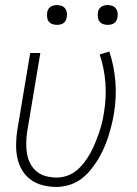

<svg xmlns="http://www.w3.org/2000/svg" viewBox="-20 -729 540 757"><path d="M203 8Q175 8 149 1.5Q123 -5 102 -20Q81 -35 67.5 -57.5Q54 -80 48.5 -106Q43 -132 43.5 -160Q44 -188 48 -215L99 -520H139L87 -209Q84 -188 83.5 -166Q83 -144 86.5 -123Q90 -102 99.5 -84Q109 -66 124.5 -53Q140 -40 161 -34.5Q182 -29 204 -29Q224 -29 244.5 -36Q265 -43 282 -57Q299 -71 312.5 -89Q326 -107 336.5 -126Q347 -145 355 -164.5Q363 -184 370 -204Q377 -224 382 -244.5Q387 -265 390 -286Q400 -345 395.5 -403Q391 -461 373 -514L411 -526Q430 -469 435 -406.5Q440 -344 429 -280Q425 -256 419 -232.5Q413 -209 405.5 -186Q398 -163 387.5 -140Q377 -117 363.5 -95.5Q350 -74 333.5 -54.5Q317 -35 296 -20.5Q275 -6 250.5 1Q226 8 203 8ZM405 -631Q395 -631 386.5 -634Q378 -637 372.5 -644Q367 -651 366 -660.5Q365 -670 366 -680Q367 -686 370 -692Q373 -698 379 -702Q385 -706 391.5 -707.5Q398 -709 404 -709Q414 -709 422.5 -706Q431 -703 436.5 -696Q442 -689 443.5 -679.5Q445 -670 443 -660Q442 -654 439 -648Q436 -642 430.5 -638Q425 -634 418 -632.5Q411 -631 405 -631ZM205 -631Q195 -631 186.5 -634Q178 -637 172.5 -644Q167 -651 166 -660.5Q165 -670 166 -680Q167 -686 170 -692Q173 -698 179 -702Q185 -706 191.5 -707.5Q198 -709 204 -709Q214 -709 222.5 -706Q231 -703 236.5 -696Q242 -689 243.5 -679.5Q245 -670 243 -660Q242 -654 239 -648Q236 -642 230.5 -638Q225 -634 218 -632.5Q211 -631 205 -631Z"/></svg>

Font: Iosevka Extralight
Style: Italic
Weight: 200
Italic angle: -9°
Monospace: yes
Designer: Belleve Invis
Foundry: Belleve Invis
Version: Version 32.5.0; ttfautohint (v1.8.4)